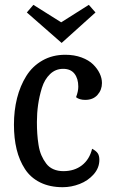

<svg xmlns="http://www.w3.org/2000/svg" viewBox="-20 -758 482 800"><path d="M377.9 -706.1 236.8 -579.1 91.8 -706.1 119.1 -737.8 234.9 -665 350.1 -737.8ZM243.2 -471.2Q211.4 -471.2 188.5 -449.2Q165.5 -427.2 154.5 -391.6Q143.6 -356 138.7 -321Q133.8 -286.1 133.8 -250Q133.8 -223.1 135.3 -200.9Q136.7 -178.7 140.6 -154.1Q144.5 -129.4 152.6 -110.8Q160.6 -92.3 172.4 -76.7Q184.1 -61 202.4 -53Q220.7 -44.9 244.1 -44.9Q290 -44.9 321.5 -69.3Q353 -93.8 363.8 -138.2Q380.4 -129.4 387.2 -119.4Q394 -109.4 394 -91.8Q394 -58.6 370.4 -31.7Q346.7 -4.9 312 8.5Q277.3 22 241.2 22Q187.5 22 147.5 2.2Q107.4 -17.6 84 -53.7Q60.5 -89.8 49.3 -135.7Q38.1 -181.6 38.1 -238.8Q38.1 -297.4 51 -348.9Q64 -400.4 89.6 -441.4Q115.2 -482.4 157 -506.1Q198.7 -529.8 252 -529.8Q289.6 -529.8 319.8 -518.6Q350.1 -507.3 367.9 -489.7Q385.7 -472.2 395.3 -452.1Q404.8 -432.1 404.8 -412.1Q404.8 -383.3 386.2 -362.5Q367.7 -341.8 335 -341.8Q311 -341.8 296.9 -353Q306.2 -377 306.2 -397Q306.2 -430.7 290.3 -450.9Q274.4 -471.2 243.2 -471.2Z"/></svg>

Font: Sansita Light
Style: Regular
Weight: 300
Designer: Pablo Cosgaya
Foundry: Omnibus-Type
Version: Version 1.006;hotconv 1.0.109;makeotfexe 2.5.65596